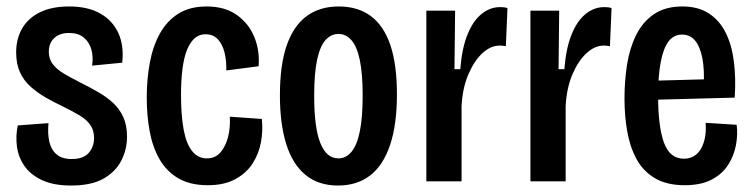

<svg xmlns="http://www.w3.org/2000/svg" viewBox="-20 -561 2330 594"><path d="M200 13Q146 13 110.5 -3.5Q75 -20 56 -47Q37 -74 32.5 -107Q28 -140 35 -173L130 -180Q127 -148 132.5 -123Q138 -98 155 -83.5Q172 -69 202 -69Q238 -69 254.5 -88Q271 -107 271 -134Q271 -158 259 -175Q247 -192 224.5 -205Q202 -218 172 -233Q146 -245 121 -259.5Q96 -274 75 -292.5Q54 -311 42 -337Q30 -363 30 -399Q30 -441 48.5 -473Q67 -505 103.5 -523Q140 -541 194 -541Q252 -541 290.5 -519Q329 -497 346.5 -458Q364 -419 358 -367L265 -358Q269 -386 262.5 -408.5Q256 -431 239 -445Q222 -459 194 -459Q164 -459 147.5 -443Q131 -427 131 -401Q131 -379 143 -363Q155 -347 176.5 -334Q198 -321 226 -307Q256 -292 283 -276.5Q310 -261 330 -242.5Q350 -224 361.5 -198.5Q373 -173 373 -138Q373 -99 355.5 -64.5Q338 -30 300.5 -8.5Q263 13 200 13Z M623 12Q568 12 531.5 -9.5Q495 -31 473.5 -68.5Q452 -106 443 -155Q434 -204 434 -259Q434 -316 443.5 -367Q453 -418 474.5 -457Q496 -496 531.5 -518.5Q567 -541 619 -541Q676 -541 713 -514.5Q750 -488 767 -446Q784 -404 780 -356L680 -343Q681 -373 674.5 -399Q668 -425 653.5 -440Q639 -455 616 -455Q596 -455 582 -442.5Q568 -430 558.5 -406.5Q549 -383 544.5 -347.5Q540 -312 540 -266Q540 -205 548 -161Q556 -117 574 -94Q592 -71 620 -71Q646 -71 662 -89.5Q678 -108 685.5 -137Q693 -166 691 -200L790 -193Q794 -158 787.5 -122Q781 -86 762 -56Q743 -26 708.5 -7Q674 12 623 12Z M1026 13Q965 13 925 -20Q885 -53 865.5 -115.5Q846 -178 846 -266Q846 -360 867 -420.5Q888 -481 928.5 -511Q969 -541 1028 -541Q1087 -541 1127 -511.5Q1167 -482 1187.5 -422Q1208 -362 1208 -269Q1208 -176 1187 -113Q1166 -50 1125.5 -18.5Q1085 13 1026 13ZM1027 -71Q1051 -71 1068 -92Q1085 -113 1093.5 -156Q1102 -199 1102 -265Q1102 -334 1093 -376Q1084 -418 1067 -437Q1050 -456 1027 -456Q1004 -456 987 -437Q970 -418 961 -376Q952 -334 952 -264Q952 -166 971 -118.5Q990 -71 1027 -71Z M1299 0V-314V-528H1388L1386 -347H1404Q1409 -411 1426 -453.5Q1443 -496 1469.5 -517.5Q1496 -539 1527 -539Q1533 -539 1538.5 -538.5Q1544 -538 1550 -536L1545 -418Q1541 -419 1535.5 -419.5Q1530 -420 1526 -420Q1498 -420 1472.5 -396.5Q1447 -373 1429 -331Q1411 -289 1408 -233V0Z M1621 0V-314V-528H1710L1708 -347H1726Q1731 -411 1748 -453.5Q1765 -496 1791.5 -517.5Q1818 -539 1849 -539Q1855 -539 1860.5 -538.5Q1866 -538 1872 -536L1867 -418Q1863 -419 1857.5 -419.5Q1852 -420 1848 -420Q1820 -420 1794.5 -396.5Q1769 -373 1751 -331Q1733 -289 1730 -233V0Z M2098 12Q2043 12 2006.5 -9.5Q1970 -31 1949.5 -68.5Q1929 -106 1920.5 -154.5Q1912 -203 1912 -256Q1912 -311 1920 -361.5Q1928 -412 1948 -452.5Q1968 -493 2003 -517Q2038 -541 2091 -541Q2140 -541 2173 -519.5Q2206 -498 2225 -460Q2244 -422 2250.5 -370.5Q2257 -319 2253 -259L1990 -252V-311L2175 -316L2157 -291Q2160 -347 2152.5 -383Q2145 -419 2129.5 -436.5Q2114 -454 2090 -454Q2064 -454 2048 -432.5Q2032 -411 2024 -368.5Q2016 -326 2016 -264Q2016 -170 2034 -120Q2052 -70 2096 -70Q2112 -70 2125 -77Q2138 -84 2147 -98Q2156 -112 2160.5 -133Q2165 -154 2163 -181L2259 -175Q2263 -146 2257 -113Q2251 -80 2233 -51.5Q2215 -23 2182 -5.5Q2149 12 2098 12Z"/></svg>

Font: Bricolage Grotesque 24pt Condensed Medium
Style: Regular
Weight: 500
Width: 3
Designer: Mathieu Triay
Foundry: Atelier Triay
Version: Version 1.001;gftools[0.9.33.dev8+g029e19f]